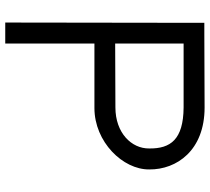

<svg xmlns="http://www.w3.org/2000/svg" viewBox="-54 -726 800 732"><g transform="rotate(90 346.0 -360.0)"><path d="M146 -399.1 146 -660H390C512 -659 547 -610 546 -529C547 -461 486 -400 390 -400ZM146 -320H390C390.6 -320 391.2 -320 391.8 -320C521 -320 627 -428.5 626 -529C627 -634 553 -740 390 -740L107 -739H67V-699L66 -20V20H146V-20Z"/></g></svg>

Font: Nordica Advanced
Style: Regular
Weight: 300
Version: Version 1.07